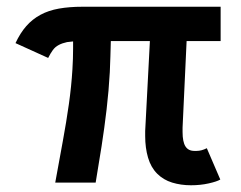

<svg xmlns="http://www.w3.org/2000/svg" viewBox="-20 -542 714 570"><path d="M547 8Q517 8 491 0Q465 -8 446.5 -26.5Q428 -45 419.5 -74Q411 -103 411 -138Q411 -145 411 -153L425 -420H309Q308 -375 306 -328Q303 -273 296.5 -217.5Q290 -162 281.5 -107.5Q273 -53 264 0H144Q156 -66 166.5 -123Q177 -180 184.5 -233Q192 -286 195 -336Q197 -368 197 -398Q197 -409 197 -419Q187 -418 179 -417Q165 -414 154.5 -408.5Q144 -403 137 -393.5Q130 -384 123 -370L26 -414Q40 -444 58 -464.5Q76 -485 100 -498Q124 -511 155 -516.5Q186 -522 225 -522H635V-420H534L522 -163Q522 -156 522 -150Q522 -121 530.5 -107.5Q539 -94 557 -94Q558 -94 559 -94Q562 -94 564 -94Q571 -94 578.5 -96Q586 -98 594 -102L634 -9Q624 -3 599.5 2.5Q575 8 547 8Z"/></svg>

Font: Rising Sun SemiBold
Style: Regular
Weight: 600
Designer: Matt McInerney, Pablo Impallari, Rodrigo Fuenzalida (Raleway font), Stephen Hutchings (Greek), Cristiano Sobral (main ch
Foundry: The Rising Sun Project Authors
Version: Version 4.327; ttfautohint (v1.8.4.7-5d5b-dirty)